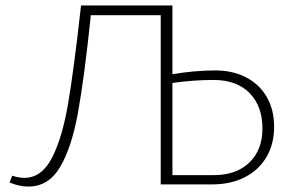

<svg xmlns="http://www.w3.org/2000/svg" viewBox="-20 -678 1083 706"><path d="M988 -211Q988 -149 960 -101Q932 -53 880.5 -26.5Q829 0 761 0H571V-622H314Q290 -391 266.5 -262.5Q243 -134 200.5 -63Q158 8 84 8Q51 8 15 -7L25 -32Q49 -24 69 -24Q133 -24 171 -97.5Q209 -171 230.5 -297.5Q252 -424 278 -658H614V-405Q695 -419 772 -419Q835 -419 884 -394Q933 -369 960.5 -322Q988 -275 988 -211ZM945 -205Q945 -288 897.5 -336Q850 -384 765 -384Q693 -384 614 -373V-34H766Q849 -34 897 -80.5Q945 -127 945 -205Z"/></svg>

Font: Ysabeau Light
Style: Regular
Weight: 300
Designer: Christian Thalmann (Catharsis Fonts)
Version: Version 0.003